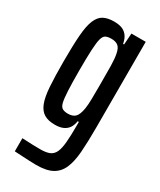

<svg xmlns="http://www.w3.org/2000/svg" viewBox="-185 -582 708 848"><g transform="rotate(30 169.0 -157.5)"><path d="M152 203Q135 203 116.5 202Q98 201 78.5 200Q59 199 41 198V131Q49 131 63.5 132Q78 133 96.5 133.5Q115 134 134 134Q164 134 181 126.5Q198 119 206.5 100.5Q215 82 218 48.5Q221 15 221 -38V-56H215Q212 -35 202.5 -21Q193 -7 176.5 0.5Q160 8 135 8Q101 8 80 -4.5Q59 -17 47.5 -46Q36 -75 32.5 -126Q29 -177 29 -254Q29 -335 33 -387Q37 -439 49 -467.5Q61 -496 82 -507Q103 -518 136 -518Q155 -518 171.5 -513Q188 -508 200.5 -493.5Q213 -479 218 -452H223L227 -510H300V-71Q300 2 296 53.5Q292 105 277.5 138Q263 171 233.5 187Q204 203 152 203ZM161 -63Q184 -63 197 -75Q210 -87 216 -123Q219 -143 219.5 -174.5Q220 -206 220 -245Q220 -302 219.5 -340Q219 -378 214 -401Q209 -427 196.5 -436.5Q184 -446 163 -446Q144 -446 133.5 -440.5Q123 -435 118 -416.5Q113 -398 111 -359Q109 -320 109 -255Q109 -190 111 -151Q113 -112 117.5 -93.5Q122 -75 132.5 -69Q143 -63 161 -63Z"/></g></svg>

Font: Saira UltraCondensed SemiBold
Style: Regular
Weight: 600
Width: 1
Designer: Hector Gatti with collaboration of the Omnibus-Type team
Foundry: Omnibus-Type
Version: Version 1.101